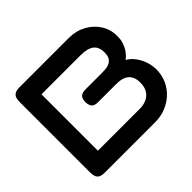

<svg xmlns="http://www.w3.org/2000/svg" viewBox="-159 -897 1112 1112"><g transform="rotate(-45 397.0 -340.5)"><path d="M119 9Q92 9 79.5 0Q67 -9 63.5 -24Q60 -39 60 -57V-625Q60 -643 63.5 -657.5Q67 -672 80 -681Q93 -690 120 -690H523Q582 -690 629 -664.5Q676 -639 703.5 -595.5Q731 -552 730 -499Q731 -470 722 -444.5Q713 -419 698.5 -399.5Q684 -380 666 -367Q692 -353 712 -326.5Q732 -300 743 -267.5Q754 -235 754 -199Q753 -154 735.5 -116Q718 -78 687.5 -50Q657 -22 617.5 -6.5Q578 9 533 9ZM181 -109H527Q555 -109 579.5 -120Q604 -131 619 -154Q634 -177 634 -214Q634 -243 625.5 -260.5Q617 -278 603.5 -288Q590 -298 574 -302Q558 -306 543 -306.5Q528 -307 516 -307H380Q353 -307 341 -319.5Q329 -332 329 -361Q329 -388 342 -399.5Q355 -411 383 -411H516Q528 -411 544 -412Q560 -413 575.5 -419.5Q591 -426 601 -441Q611 -456 611 -485Q611 -530 584 -550.5Q557 -571 501 -571H181Z"/></g></svg>

Font: Fredoka SemiExpanded Medium
Style: Regular
Weight: 500
Width: 6
Designer: Ben Nathan
Foundry: Milena B. Brandão, Ben Nathan
Version: Version 2.001